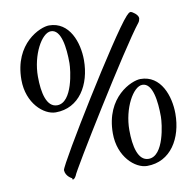

<svg xmlns="http://www.w3.org/2000/svg" viewBox="-78 -767 876 856"><g transform="rotate(-10 360.0 -339.5)"><path d="M600 -649C600 -666 573 -682 568 -683C560 -683 556 -678 547 -669C478 -594 155 -68 152 -40C153 -11 182 2 182 2C182 4 182 5 182 6C182 7 182 8 185 8C192 8 199 -6 199 -6C201 -22 515 -532 593 -630C597 -635 599 -642 600 -649ZM325 -508C325 -587 291 -687 198 -687C159 -687 35 -635 35 -469C35 -363 107 -300 161 -300C268 -300 325 -397 325 -508ZM202 -660C249 -660 259 -575 259 -506C259 -475 243 -330 173 -330C125 -330 110 -397 110 -471C110 -569 160 -660 202 -660ZM685 -202C685 -281 651 -381 558 -381C519 -381 395 -329 395 -163C395 -57 467 6 521 6C628 6 685 -91 685 -202ZM562 -354C609 -354 619 -269 619 -200C619 -169 603 -24 533 -24C485 -24 470 -91 470 -165C470 -263 520 -354 562 -354Z"/></g></svg>

Font: Oregano
Style: Regular
Weight: 400
Designer: Astigmatic (AOETI)
Foundry: Astigmatic (AOETI)
Version: Version 1.000